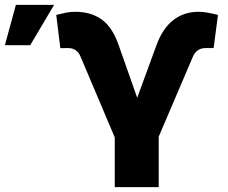

<svg xmlns="http://www.w3.org/2000/svg" viewBox="-20 -765 933 785"><path d="M449.2 -203.1 308.6 -535.2Q302.2 -550.3 289.8 -559.3Q277.3 -568.4 259.8 -568.4H248Q240.7 -568.4 233.9 -568.1Q227.1 -567.9 226.6 -568.4L210 -704.1Q235.8 -710.4 252 -713.6Q268.1 -716.8 288.1 -716.8Q350.6 -716.8 394.3 -686.5Q438 -656.2 463.9 -584L541 -365.2L618.2 -576.2Q643.6 -647.5 687.5 -682.1Q731.4 -716.8 792 -716.8Q809.1 -716.8 828.1 -713.4Q847.2 -710 871.1 -704.1L853.5 -568.4H845.7H820.3Q801.3 -568.4 788.6 -559.1Q775.9 -549.8 769.5 -535.2L628.9 -206.1V0H449.2ZM44.9 -745.1H201.2L103.5 -580.1H0Z"/></svg>

Font: Pretendard GOV Black
Style: Regular
Weight: 900
Designer: Base glyphs from Inter by Rasmus Andersson; Hangeul glyphs from Noto Sans CJK(Source Han Sans) by Jang Soo-young and Kan
Foundry: Kil Hyung-jin
Version: Version 1.309